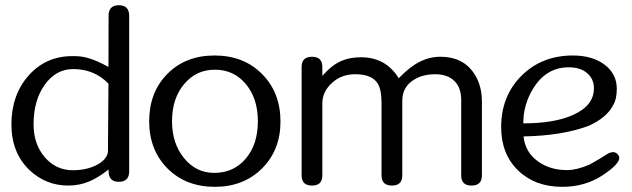

<svg xmlns="http://www.w3.org/2000/svg" viewBox="-20 -721 2454 746"><path d="M401.4 -396Q346.7 -452.6 264.2 -452.6Q197.3 -452.6 153.8 -391.6Q110.4 -331.1 110.4 -237.8Q110.4 -161.1 153.8 -110.4Q197.3 -59.6 263.2 -59.6Q315.4 -59.6 355 -79.6Q394 -99.6 399.4 -129.9ZM481.9 -54.2Q481.4 -14.6 441.9 -14.6Q402.8 -14.6 401.9 -54.2V-62.5Q362.3 -31.2 328.1 -16.6Q289.1 0 245.6 0Q158.2 0 94.7 -60.1Q24.4 -127 24.4 -237.8Q24.4 -352.1 91.3 -427.7Q158.2 -502.9 260.3 -502.9H270Q293.5 -502.9 316.9 -497.1Q354 -487.3 401.4 -460.9L401.9 -660.6Q402.3 -700.7 441.9 -700.7Q481.4 -700.7 481.9 -660.6Z M935.1 -105Q981.9 -160.2 981.9 -250Q981.9 -338.4 935.1 -394.5Q888.7 -450.2 814.9 -450.2Q741.7 -450.2 695.3 -394Q648.4 -338.4 648.4 -250Q648.4 -163.6 695.3 -106.4Q741.7 -49.3 812.5 -49.3Q888.2 -49.3 935.1 -105ZM998 -433.6Q1069.8 -361.8 1069.8 -248.5Q1069.8 -138.2 998 -66.4Q926.3 4.9 814.9 4.9Q702.1 4.9 630.9 -66.4Q559.6 -138.2 559.6 -250Q559.6 -362.3 630.4 -434.1Q701.2 -505.4 813.5 -505.4Q926.8 -505.4 998 -433.6Z M1852.5 -39.6Q1852.5 0 1812 0Q1772 0 1772 -39.6V-331.5Q1772 -380.4 1746.1 -405.8Q1719.2 -432.6 1670.9 -432.6Q1614.3 -432.6 1577.1 -403.3Q1543 -376 1543 -329.1V-39.6Q1543 0 1502.9 0Q1462.4 0 1462.4 -39.6V-321.3Q1462.4 -375 1446.3 -398.4Q1423.3 -432.6 1359.9 -432.6Q1307.1 -432.6 1270.5 -399.4Q1232.4 -365.2 1232.4 -319.3V-39.6Q1232.4 0 1192.4 0Q1151.9 0 1151.9 -39.6V-460.9Q1151.9 -500.5 1192.4 -500.5Q1232.4 -500.5 1232.4 -460.9V-426.3Q1249.5 -444.8 1258.8 -453.1Q1282.7 -474.6 1309.1 -485.4Q1340.8 -498.5 1382.8 -498.5Q1479 -498.5 1529.3 -417Q1571.3 -460.9 1609.9 -480.5Q1648.4 -500.5 1690.9 -500.5Q1765.6 -500.5 1807.6 -454.1Q1852.5 -404.3 1852.5 -325.2Z M2206.5 -274.4Q2287.6 -310.5 2287.6 -377.9Q2287.6 -414.6 2261.2 -437Q2234.9 -459.5 2189.9 -459.5Q2104 -459.5 2053.7 -380.4Q2013.2 -316.9 2013.2 -241.7Q2134.3 -241.7 2206.5 -274.4ZM2343.3 -125Q2353.5 -129.9 2361.8 -129.9Q2377 -129.9 2384.8 -114.3Q2386.2 -110.8 2386.2 -107.4Q2386.2 -83 2320.8 -39.6Q2252.9 4.9 2164.6 4.9Q2058.6 4.9 1992.7 -59.1Q1927.2 -123 1927.2 -227.1Q1927.2 -347.7 2006.3 -426.8Q2085.4 -505.4 2206.1 -505.4Q2281.7 -505.4 2329.1 -469.7Q2376.5 -434.1 2376.5 -376Q2376.5 -334.5 2361.3 -310.5Q2336.4 -263.2 2266.6 -231.9Q2165 -193.8 2014.2 -190.9Q2020.5 -128.9 2071.8 -92.8Q2118.2 -60.1 2183.6 -60.1Q2220.7 -60.1 2270.5 -81.5Q2313.5 -105 2343.3 -125Z"/></svg>

Font: inglobal
Style: Regular
Weight: 400
Designer: Andrey Kochetov, Denis Davydov, Evgeny Yurtaev
Foundry: inglobal
Version: Version 1.00 September 25, 2014, initial release